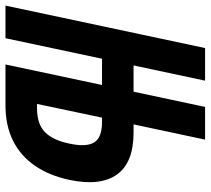

<svg xmlns="http://www.w3.org/2000/svg" viewBox="-96 -696 750 683"><g transform="rotate(90 278.5 -355.0)"><path d="M166.8 0 317.8 -710H434.2L380 -455.6H409Q516.6 -455.6 558.6 -396.1Q600.6 -336.6 577.4 -227.6Q562.2 -155.8 526.9 -104.6Q491.6 -53.4 437.8 -26.7Q384 0 312.2 0ZM-42.6 0 108.4 -710H224.4L73.4 0ZM127.8 -343.4 151.8 -455.6H315.8L291.8 -343.4ZM307.2 -112.2H322.4Q378.8 -112.2 407.5 -140.4Q436.2 -168.6 448.4 -227.6Q461.2 -286.8 444.4 -315.1Q427.6 -343.4 371.2 -343.4H356Z"/></g></svg>

Font: Geist Mono
Style: Italic
Weight: 400
Italic angle: -12°
Monospace: yes
Designer: Basement.studio, Andrés Briganti, Mateo Zaragoza
Foundry: Basement.studio, Vercel, Andrés Briganti, Guido Ferreyra, Mateo Zaragoza
Version: Version 1.500